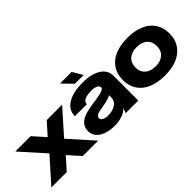

<svg xmlns="http://www.w3.org/2000/svg" viewBox="15 -1318 1960 1960"><g transform="rotate(-45 995.5 -337.5)"><path d="M234 -520 350 -390 466 -520H688L457 -260L689 0H467L351 -130L235 0H13L245 -260L12 -520Z M684 -139Q684 -210 736 -248Q788 -286 901 -302Q995 -315 1045 -327Q1095 -339 1095 -364Q1095 -385 1069 -398Q1043 -411 1006 -411Q934 -411 902 -394Q870 -377 870 -345H697Q697 -433 776 -482.5Q855 -532 997 -532Q1122 -532 1195 -485.5Q1268 -439 1268 -358V0H1086L1105 -49H1101Q1076 -21 1025 -4Q974 13 921 13Q849 13 795.5 -6Q742 -25 713 -59.5Q684 -94 684 -139ZM943 -109Q1009 -109 1052 -138Q1095 -167 1095 -213V-251Q1070 -229 963 -212Q900 -203 878.5 -190.5Q857 -178 857 -156Q857 -135 881.5 -122Q906 -109 943 -109ZM931 -579 826 -688H993L1058 -579Z M1978 -259Q1978 -175 1937.5 -113.5Q1897 -52 1821 -19.5Q1745 13 1641 13Q1537 13 1461 -19.5Q1385 -52 1344.5 -113.5Q1304 -175 1304 -259Q1304 -344 1344.5 -405.5Q1385 -467 1461 -499.5Q1537 -532 1641 -532Q1745 -532 1821 -499.5Q1897 -467 1937.5 -405.5Q1978 -344 1978 -259ZM1641 -121Q1713 -121 1754.5 -158Q1796 -195 1796 -259Q1796 -324 1755 -361Q1714 -398 1641 -398Q1569 -398 1527.5 -361Q1486 -324 1486 -259Q1486 -195 1527.5 -158Q1569 -121 1641 -121Z"/></g></svg>

Font: Non Bureau Extended
Style: Bold
Weight: 700
Width: 7
Designer: Jona Saucedo
Foundry: Non Foundry
Version: Version 1.000; ttfautohint (v1.8.4)